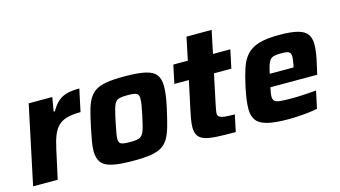

<svg xmlns="http://www.w3.org/2000/svg" viewBox="-77 -927 2133 1204"><g transform="rotate(-15 989.5 -325.0)"><path d="M13.2 0 121.2 -510H274.5L258.8 -419.3H267.1Q289.6 -459.6 315 -480.7Q340.4 -501.9 373.8 -509.9Q407.1 -518 452 -518L421 -372.8Q368.8 -372.8 333.5 -363.1Q298.2 -353.5 276 -332.2Q253.8 -310.9 239.4 -275.2Q225 -239.5 214 -187.4L173 0Z M665.9 8Q577.3 8 527.2 -3Q477.2 -14 456.9 -41.1Q436.5 -68.1 436.5 -114.3Q436.5 -140.7 442.3 -175.6Q448.1 -210.4 457.5 -255Q470.9 -319 482.9 -364.2Q494.8 -409.4 512.3 -439.4Q529.8 -469.4 557.5 -486.7Q585.2 -504 629.6 -511Q674 -518 740.3 -518Q828.9 -518 878.5 -507Q928.2 -496 948.6 -468.9Q968.9 -441.9 968.9 -394.7Q968.9 -368.3 964.2 -333.7Q959.5 -299 949.5 -255Q935.5 -191 922.8 -145.8Q910.1 -100.6 893.1 -70.6Q876.2 -40.6 848.6 -23.3Q820.9 -6 776.5 1Q732.2 8 665.9 8ZM673.2 -110.9Q699.2 -110.9 716 -113.5Q732.8 -116.1 743.4 -123.9Q754 -131.7 761.3 -147.6Q768.6 -163.5 775.3 -189.8Q782 -216.2 790.2 -255Q798.2 -292.3 802 -316.9Q805.9 -341.6 805.9 -358Q805.9 -375.8 798.7 -384.6Q791.6 -393.3 775.9 -396.2Q760.2 -399.1 732.9 -399.1Q700.5 -399.1 681.9 -394.9Q663.3 -390.7 653 -376.1Q642.6 -361.4 635.2 -332.9Q627.7 -304.5 617.4 -255Q609.8 -216.7 605 -191.8Q600.1 -166.9 600.1 -151Q600.1 -133.6 607 -124.9Q613.9 -116.3 629.9 -113.6Q645.9 -110.9 673.2 -110.9Z M1329 0Q1258.8 0 1210 -2.3Q1161.2 -4.6 1131.1 -14.1Q1101 -23.6 1087.3 -43.8Q1073.7 -64 1073.7 -99.3Q1073.7 -112 1075.4 -126.6Q1077.1 -141.2 1080.2 -158.3Q1083.4 -175.3 1087.3 -195.2L1129.2 -391.1H1035L1060.2 -510H1154.4L1185.4 -658H1348.5L1317.5 -510H1430.2L1405 -391.1H1292.2L1250.5 -193.3Q1249.5 -187.9 1247.6 -177.8Q1245.8 -167.8 1244.1 -158.2Q1242.5 -148.5 1242.5 -144.4Q1242.5 -130.5 1252.4 -122.4Q1262.3 -114.3 1285.9 -111.5Q1309.4 -108.7 1351.8 -108.7Z M1670.7 8Q1583.2 8 1533.2 -4.7Q1483.2 -17.4 1463 -45.7Q1442.7 -73.9 1442.7 -117.9Q1442.7 -145.3 1447.3 -179.4Q1452 -213.4 1460.5 -254Q1475.1 -323.3 1491.8 -373.3Q1508.5 -423.3 1537.1 -455.4Q1565.8 -487.4 1615.9 -502.7Q1666.1 -518 1747.5 -518Q1826.2 -518 1869.8 -506.1Q1913.3 -494.2 1930.6 -469Q1947.9 -443.9 1947.9 -403.5Q1947.9 -384.5 1944.8 -359.7Q1941.6 -335 1936.2 -308.4Q1930.8 -281.8 1924.2 -254L1915.2 -215H1611.2Q1608.5 -199.5 1605.5 -183.8Q1602.5 -168.1 1602.5 -158.2Q1602.5 -138.2 1611.8 -128.6Q1621.1 -119 1647.7 -116Q1674.4 -113.1 1725.4 -113.1Q1745.2 -113.1 1771.8 -114.1Q1798.5 -115.1 1827.4 -117.2Q1856.3 -119.3 1882.5 -121.3L1858.6 -9.2Q1836.9 -4.3 1805.3 -0.4Q1773.8 3.6 1738.6 5.8Q1703.5 8 1670.7 8ZM1629.2 -297.7H1784.2L1786.7 -310.3Q1790.2 -328.5 1792.2 -341.2Q1794.2 -354 1794.2 -363.7Q1794.2 -381.1 1787.9 -389.5Q1781.6 -398 1767.6 -400.7Q1753.7 -403.4 1731.1 -403.4Q1703.7 -403.4 1687.1 -399.7Q1670.5 -396 1660.4 -385.1Q1650.4 -374.2 1643.3 -353.2Q1636.3 -332.3 1629.2 -297.7Z"/></g></svg>

Font: Saira Thin
Style: Italic
Weight: 100
Italic angle: -12°
Designer: Hector Gatti with collaboration of the Omnibus-Type team
Foundry: Omnibus-Type
Version: Version 1.101